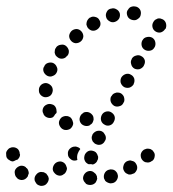

<svg xmlns="http://www.w3.org/2000/svg" viewBox="-42 -580 559 622"><path d="M110 14Q116 7 116 -2Q115 -4 115 -6Q114 -7 114 -9Q112 -11 111 -13Q110 -15 109 -16Q109 -17 107 -18Q104 -20 100 -22Q95 -23 91 -23H90Q81 -22 75 -14Q69 -7 70 2Q70 6 73 10Q75 14 78 17Q82 20 86 21Q90 23 95 22Q105 21 110 14ZM253 19Q243 20 236 15Q235 14 235 13Q228 7 227 -2Q227 -11 233 -18Q239 -25 248 -26Q257 -27 264 -20Q267 -18 269 -15Q271 -12 272 -9Q272 -5 273 -1Q272 2 271 5Q270 8 268 11Q262 18 253 19ZM337 2Q342 -7 339 -15Q338 -20 335 -23Q332 -27 328 -29Q324 -31 320 -31Q315 -32 311 -30H310Q301 -27 297 -19Q293 -11 295 -2Q297 2 299 6Q302 9 306 11Q310 13 315 14Q319 14 323 13H324Q333 10 337 2ZM31 3Q22 4 14 -2V-3Q7 -8 6 -18Q4 -27 10 -34Q16 -41 25 -43Q35 -44 42 -38V-37Q46 -35 48 -31Q50 -27 51 -22Q51 -21 51 -20Q51 -19 51 -17Q50 -15 49 -13Q49 -11 48 -9Q48 -8 47 -7Q47 -7 46 -6Q40 2 31 3ZM172 -24Q174 -28 175 -33Q175 -37 173 -41Q172 -45 169 -49Q163 -56 154 -57Q144 -57 137 -51Q130 -44 129 -35Q128 -26 135 -19Q141 -12 150 -11Q159 -10 166 -17H167Q170 -20 172 -24ZM402 -32Q404 -41 399 -49Q397 -53 393 -56Q390 -58 385 -59Q381 -61 377 -60Q372 -59 368 -57Q360 -52 358 -43Q355 -34 360 -26Q362 -22 366 -19Q370 -17 374 -15Q378 -14 383 -15Q387 -16 391 -18H392Q399 -23 402 -32ZM232 -76V-77Q235 -85 243 -90Q251 -94 260 -91Q264 -90 268 -87Q271 -84 273 -80Q275 -76 276 -72Q276 -67 275 -63L274 -62Q273 -57 269 -53Q265 -49 259 -47Q253 -49 247 -48Q246 -48 245 -48Q236 -52 233 -59Q229 -67 232 -76ZM459 -73Q461 -82 455 -89Q453 -93 449 -95Q445 -98 441 -98Q436 -99 432 -98Q428 -97 424 -95L423 -94Q416 -89 414 -80Q413 -70 418 -63Q421 -59 424 -57Q428 -54 433 -54Q437 -53 441 -54Q446 -55 449 -58H450Q458 -63 459 -73ZM-8 -59Q-12 -61 -16 -64Q-19 -67 -21 -71Q-22 -75 -22 -80Q-23 -85 -21 -89Q-19 -93 -16 -96Q-13 -100 -9 -101Q-5 -103 0 -103Q9 -103 16 -97Q22 -90 22 -81L23 -80Q23 -75 21 -71Q19 -67 15 -63Q10 -62 5 -59Q4 -58 3 -58Q2 -58 2 -58Q1 -57 0 -57Q-4 -57 -8 -59ZM218 -97Q217 -98 217 -99Q216 -99 216 -100Q212 -103 208 -104Q204 -106 199 -105Q195 -105 191 -103Q187 -101 184 -98L183 -97Q177 -90 178 -81Q178 -72 185 -66Q190 -61 196 -60Q203 -59 209 -62Q208 -64 208 -66Q207 -75 210 -83Q213 -91 218 -97ZM255 -134Q255 -129 257 -125Q258 -121 262 -118Q265 -114 269 -113Q277 -109 286 -112Q295 -116 298 -124L299 -125Q301 -129 301 -133Q301 -138 299 -142Q297 -146 294 -150Q291 -153 287 -155Q279 -158 270 -155Q261 -151 257 -143V-142Q255 -138 255 -134ZM186 -163Q178 -158 169 -159H168Q159 -161 154 -168Q148 -176 149 -185Q151 -194 158 -200Q166 -205 175 -204H176Q182 -203 187 -199Q191 -195 193 -189Q194 -186 195 -182Q195 -181 195 -180Q195 -179 195 -178Q193 -169 186 -163ZM256 -180Q259 -184 260 -188Q262 -192 261 -197Q261 -201 259 -205Q254 -213 246 -216Q237 -219 228 -215V-214Q220 -210 217 -201Q214 -192 218 -184Q222 -176 231 -173Q240 -170 249 -174V-175Q253 -177 256 -180ZM286 -188Q289 -180 297 -176Q305 -171 314 -174Q323 -177 327 -186Q332 -195 329 -204Q326 -212 317 -217Q309 -221 300 -218Q291 -215 287 -206Q283 -197 286 -188ZM112 -199Q103 -202 99 -210V-211Q94 -219 97 -228Q100 -237 109 -241Q117 -245 126 -242Q135 -240 139 -231Q141 -227 141 -222Q142 -218 141 -214Q136 -210 133 -204Q132 -203 131 -202Q131 -201 130 -201Q130 -201 129 -200Q121 -196 112 -199ZM317 -250Q320 -242 328 -237Q336 -233 345 -236Q354 -238 358 -247Q361 -251 361 -256Q361 -260 360 -264Q359 -269 356 -272Q353 -276 349 -278Q345 -280 341 -280Q336 -281 332 -279Q328 -278 324 -275Q321 -272 319 -268H318Q314 -259 317 -250ZM85 -280Q87 -275 90 -272Q93 -269 97 -267Q101 -265 105 -265Q115 -265 122 -271Q128 -277 129 -287Q129 -297 123 -303Q116 -310 107 -311Q98 -311 91 -305Q84 -298 84 -289V-288Q84 -284 85 -280ZM349 -312Q352 -303 360 -298Q368 -294 377 -296Q386 -299 391 -307V-308Q395 -316 393 -325Q390 -334 382 -338Q374 -343 365 -340Q356 -337 351 -329Q347 -321 349 -312ZM98 -355Q98 -350 100 -346Q102 -342 105 -339Q108 -336 112 -334Q121 -330 129 -334Q138 -337 142 -346Q144 -350 144 -355Q144 -359 142 -363Q140 -368 137 -371Q134 -374 130 -376Q122 -379 113 -376Q104 -373 101 -364L100 -363Q98 -359 98 -355ZM383 -372Q385 -363 393 -358Q401 -354 410 -356Q419 -359 424 -367V-368Q429 -376 427 -385Q424 -394 416 -398Q408 -403 399 -400Q390 -398 385 -390V-389Q380 -381 383 -372ZM140 -427V-426Q137 -423 136 -419Q135 -414 135 -410Q136 -405 138 -401Q140 -398 144 -395Q151 -389 160 -390Q170 -391 175 -399H176Q182 -406 181 -416Q179 -425 172 -431Q165 -437 155 -435Q146 -434 140 -427ZM417 -432Q419 -423 428 -418Q436 -414 445 -416Q454 -418 458 -426L459 -427Q463 -435 461 -444Q459 -453 451 -458Q443 -462 434 -460Q424 -458 420 -450L419 -449Q415 -441 417 -432ZM182 -464Q182 -455 188 -448Q194 -441 203 -440Q213 -440 220 -446Q227 -452 228 -462Q228 -471 222 -478Q216 -485 207 -486Q197 -486 190 -480Q183 -473 182 -464ZM452 -492Q454 -483 462 -478Q470 -473 479 -475Q488 -478 493 -486H494Q498 -494 496 -503Q494 -512 486 -517Q482 -519 478 -520Q473 -521 469 -520Q465 -518 461 -516Q457 -513 455 -509Q450 -501 452 -492ZM243 -517Q240 -513 239 -509Q238 -505 238 -500Q239 -496 241 -492Q246 -484 255 -481Q264 -479 272 -484Q280 -489 283 -498Q285 -507 280 -515Q276 -523 267 -525Q258 -528 250 -523H249Q245 -520 243 -517ZM304 -542Q299 -533 302 -524Q304 -516 313 -511Q321 -506 330 -509Q339 -512 344 -520Q348 -528 346 -537Q343 -546 335 -550Q327 -555 318 -552H317Q308 -550 304 -542ZM387 -559Q382 -558 379 -556Q375 -553 373 -549Q370 -546 369 -541Q368 -532 373 -524Q378 -517 388 -515Q398 -513 405 -519Q413 -524 414 -533Q416 -542 411 -550Q405 -558 396 -559Q391 -560 387 -559Z"/></svg>

Font: FRB American Cursive Guidelines Dotted Extrabold
Style: Bold Italic
Weight: 800
Italic angle: -25°
Version: Version 2.0;Modular Font Editor K font №1